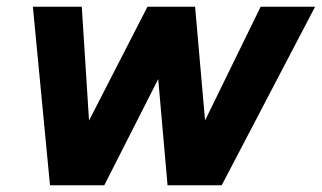

<svg xmlns="http://www.w3.org/2000/svg" viewBox="-20 -550 955 570"><path d="M289.6 0H128.4L77.6 -530H222.8L247.4 -143.4L219.6 -144L417.8 -530H559.2L593 -144L564.8 -143.4L753.8 -530H915.4L638.2 0H477.4L445 -368.6H476.8Z"/></svg>

Font: Be Vietnam Pro Variable Thin
Style: Italic
Weight: 100
Italic angle: -12°
Designer: Lam Bao, Tony Le, Vietanh Nguyen
Foundry: Yellow Type Foundry
Version: Version 1.002